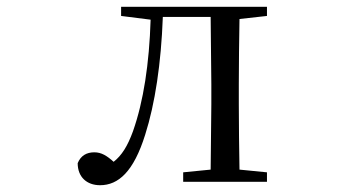

<svg xmlns="http://www.w3.org/2000/svg" viewBox="-20 -536 1040 566"><path d="M600 0H767V-28L686 -36C685 -92 684 -174 684 -229V-288C684 -342 685 -424 686 -480L767 -489V-516H337V-489L424 -478C420 -348 403 -237 372 -149C356 -105 339 -78 315 -59C295 -77 279 -87 258 -87C235 -87 218 -77 209 -55C209 -14 236 10 275 10C329 10 374 -30 408 -139C437 -230 455 -349 460 -486H601L603 -288V-229L601 -36L520 -28V0Z"/></svg>

Font: Harano Aji Mincho TW
Style: Regular
Weight: 400
Foundry: Masamichi Hosoda
Version: HaranoAjiMinchoTW-Regular version 20230610;ttx 4.39.4